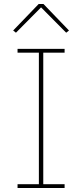

<svg xmlns="http://www.w3.org/2000/svg" viewBox="-20 -943 412 963"><path d="M68 0V-19H175V-679H68V-698H304V-679H197V-19H304V0ZM198 -923 326 -790 312 -779 186 -906 60 -779 46 -790 174 -923Z"/></svg>

Font: IBM Plex Sans Arabic Thin
Style: Regular
Weight: 100
Designer: Mike Abbink, Paul van der Laan, Pieter van Rosmalen, Wael Morcos, Khajak Apelian
Foundry: Bold Monday
Version: Version 1.101